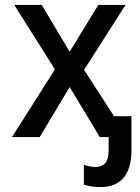

<svg xmlns="http://www.w3.org/2000/svg" viewBox="-20 -559 570 783"><path d="M29 0H142L264 -204L387 0H423V55C423 102 404 122 369 122C352 122 337 118 322 113V194C339 200 362 204 390 204C472 204 516 152 516 57V-85H445L323 -274L492 -539H381L264 -348L150 -539H38L204 -276Z"/></svg>

Font: Noto Sans Mono Condensed Medium
Style: Regular
Weight: 500
Width: 3
Designer: Monotype Design Team
Foundry: Monotype Imaging Inc.
Version: Version 2.014